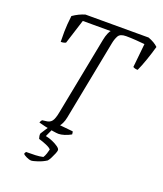

<svg xmlns="http://www.w3.org/2000/svg" viewBox="-161 -809 946 1114"><g transform="rotate(20 311.5 -252.0)"><path d="M261 0Q251 0 226 -4Q201 -8 174.5 -14Q148 -20 135 -24Q136 -28 139 -33.5Q142 -39 146 -42L170 -45Q192 -47 204 -62.5Q216 -78 224 -121L317 -599Q322 -625 329.5 -642.5Q337 -660 342 -664H170L122 -513Q120 -511 111.5 -508.5Q103 -506 91 -506Q90 -526 90.5 -568.5Q91 -611 98 -668Q134 -693 172 -704H562Q602 -689 623 -668Q611 -625 595.5 -580.5Q580 -536 566 -506Q555 -506 547.5 -508.5Q540 -511 537 -513L552 -660Q535 -662 500 -664.5Q465 -667 437 -667Q400 -667 389 -647Q378 -627 373 -601L277 -107Q273 -86 265.5 -70.5Q258 -55 253 -50L334 -42Q337 -35 337 -24Q318 -13 297 -6.5Q276 0 261 0ZM164 200Q154 200 135.5 191.5Q117 183 114 176Q115 171 117 168.5Q119 166 121 163Q153 163 178 162Q203 161 225 156Q232 146 237.5 129.5Q243 113 245 103Q238 93 213 82.5Q188 72 166 66Q165 62 162.5 52.5Q160 43 162 34Q172 19 181.5 3.5Q191 -12 210 -37H231L197 37Q219 41 240.5 50.5Q262 60 276.5 70.5Q291 81 291 90Q291 97 285 112Q279 127 271 142.5Q263 158 256 166Q233 181 204.5 190.5Q176 200 164 200Z"/></g></svg>

Font: Texturina 72pt 72pt Thin
Style: Italic
Weight: 100
Italic angle: -11°
Designer: Guillermo Torres Carreño
Foundry: Omnibus-Type
Version: Version 1.002; ttfautohint (v1.8.3)